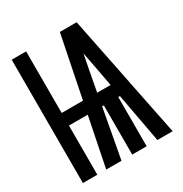

<svg xmlns="http://www.w3.org/2000/svg" viewBox="-171 -863 942 991"><g transform="rotate(-30 300.0 -367.5)"><path d="M38 0V-735H124V-368H251L325 -735H425L573 0H482L428 -293H418V0H332V-293H322L268 0H177L236 -293H124V0ZM415 -367 392 -490Q388 -512 383.5 -534Q379 -556 375 -578Q371 -556 366.5 -534Q362 -512 358 -490L335 -367Z"/></g></svg>

Font: Iosevka Custom SmBdEx
Style: Regular
Weight: 600
Width: 7
Monospace: yes
Designer: Belleve Invis
Foundry: Belleve Invis
Version: Version 11.2.4; ttfautohint (v1.8.4)